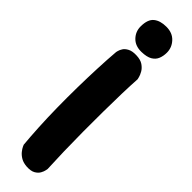

<svg xmlns="http://www.w3.org/2000/svg" viewBox="-295 -666 828 828"><g transform="rotate(45 119.0 -251.5)"><path d="M123.2 174.8Q101.2 173.2 86.6 164.8Q72 156.2 63 144.9Q54 133.5 50.4 125.4Q46.8 117.2 46.8 117.2Q42.8 74 39.8 18.9Q36.8 -36.2 35.9 -97.6Q35 -159 36 -220.9Q37 -282.8 39.5 -341Q42 -399.2 46 -447.5Q46 -447.5 48 -455.6Q50 -463.8 56.5 -474.1Q63 -484.5 77.8 -492.2Q92.5 -500 117 -499.2Q143.8 -498.5 159.1 -487.9Q174.5 -477.2 182.1 -463.6Q189.8 -450 192.1 -439.8Q194.5 -429.5 194.5 -429.5Q192 -391 190.5 -338Q189 -285 188.5 -225.1Q188 -165.2 188.2 -103.4Q188.5 -41.5 190 15.4Q191.5 72.2 193.8 118.2Q193.8 118.2 192.1 127.2Q190.5 136.2 184 148Q177.5 159.8 163.2 168Q149 176.2 123.2 174.8ZM123 -524.8Q85.8 -524 64.1 -546.4Q42.5 -568.8 42.5 -600Q42.5 -643.2 63.8 -660.5Q85 -677.8 122.2 -677.8Q159.5 -677.8 181.1 -654.5Q202.8 -631.2 202.8 -600Q202.8 -579.8 196 -562.8Q189.2 -545.8 171.9 -535.6Q154.5 -525.5 123 -524.8Z"/></g></svg>

Font: Sour Gummy Black
Style: Regular
Weight: 900
Version: Version 1.000